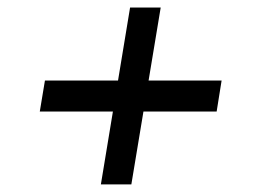

<svg xmlns="http://www.w3.org/2000/svg" viewBox="-20 -540 691 511"><path d="M248.5 -49.3 326.2 -520H407.7L329.6 -49.3ZM85.9 -243.2 99.6 -325.7H569.8L556.6 -243.2Z"/></svg>

Font: Inter 20pt
Style: Italic
Weight: 400
Italic angle: -9.3988°
Version: Version 4.001;git-66647c0bb